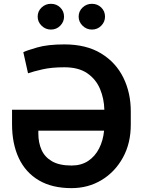

<svg xmlns="http://www.w3.org/2000/svg" viewBox="-20 -968 742 998"><path d="M314.6 -737.2Q428.3 -737.2 505.1 -690.5Q582 -643.8 621.1 -564.5Q660.2 -485.1 659.8 -387.1V-321.7Q660.2 -224.1 619 -149.1Q577.8 -74.2 508 -32.1Q438.2 9.9 351.9 9.9Q250.7 9.9 181.8 -30.7Q112.9 -71.4 77.8 -146Q42.6 -220.5 42.6 -322.4V-397.7H522.4Q521 -455.3 500 -505.5Q479 -555.8 433.9 -587Q388.8 -618.3 314.6 -618.3Q248.2 -618.3 201.2 -607.6Q154.1 -596.9 125.7 -587L101.2 -696.7Q117.9 -705.3 172.8 -721.2Q227.6 -737.2 314.6 -737.2ZM521 -288.7H179.3V-273.4Q179.3 -226.9 195.8 -189.3Q212.4 -151.6 250.4 -129.6Q288.4 -107.6 351.9 -107.6Q402.3 -107.6 438.2 -131.4Q474.1 -155.2 495 -196.2Q516 -237.2 521 -288.7ZM244.7 -814.3Q216.6 -814.3 196.2 -834.3Q175.8 -854.4 175.8 -881.4Q175.8 -909.8 196.2 -929Q216.6 -948.2 244.7 -948.2Q273.4 -948.2 293.1 -929Q312.9 -909.8 312.9 -881.4Q312.9 -854.4 293.1 -834.3Q273.4 -814.3 244.7 -814.3ZM457.7 -814.3Q429.7 -814.3 409.3 -834.3Q388.8 -854.4 388.8 -881.4Q388.8 -909.8 409.3 -929Q429.7 -948.2 457.7 -948.2Q486.5 -948.2 506.2 -929Q525.9 -909.8 525.9 -881.4Q525.9 -854.4 506.2 -834.3Q486.5 -814.3 457.7 -814.3Z"/></svg>

Font: Inter UI Semi Bold
Style: Regular
Weight: 600
Designer: Rasmus Andersson
Foundry: rsms
Version: 3.2;8d6f07862